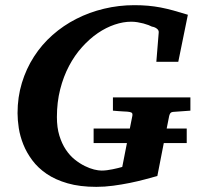

<svg xmlns="http://www.w3.org/2000/svg" viewBox="-20 -707 770 743"><path d="M613.8 -153.3 588.9 -25.9Q567.9 -20 540.5 -12.7Q513.2 -5.4 481.9 1Q450.7 7.3 417.7 11.7Q384.8 16.1 353 16.1Q289.1 16.1 241.7 2.4Q194.3 -11.2 160.6 -34.2Q127 -57.1 105 -86.7Q83 -116.2 70.3 -147.9Q57.6 -179.7 52.7 -211.2Q47.9 -242.7 47.9 -269Q47.9 -331.1 64.7 -386.2Q81.5 -441.4 111.6 -488Q141.6 -534.7 183.3 -571.5Q225.1 -608.4 275.4 -634Q325.7 -659.7 382.8 -673.3Q439.9 -687 500 -687Q528.3 -687 553 -684.8Q577.6 -682.6 601.8 -678Q626 -673.3 651.4 -666.3Q676.8 -659.2 707 -649.9L669.9 -467.8H585L594.2 -581.1Q595.2 -589.8 586.9 -596.2Q578.6 -602.5 567.9 -604Q563.5 -606.4 554.7 -609.9Q545.9 -613.3 534.9 -616.2Q523.9 -619.1 511.7 -621.1Q499.5 -623 487.8 -623Q457 -623 423.8 -611.8Q390.6 -600.6 358.6 -578.9Q326.7 -557.1 297.9 -525.1Q269 -493.2 247.3 -452.1Q225.6 -411.1 212.9 -361.3Q200.2 -311.5 200.2 -253.9Q200.2 -213.4 209.7 -182.4Q219.2 -151.4 234.6 -128.2Q250 -105 269.3 -89.6Q288.6 -74.2 307.9 -64.7Q327.1 -55.2 344.2 -51Q361.3 -46.9 373 -46.9Q382.8 -46.9 394 -48.3Q405.3 -49.8 416 -52Q426.8 -54.2 436.5 -56.6Q446.3 -59.1 453.1 -61L471.2 -153.3H342.3V-209.5H482.4L492.2 -258.8Q493.7 -268.1 489.3 -271Q484.9 -273.9 473.1 -274.9Q464.4 -274.9 455.1 -275.9Q446.8 -276.4 436.8 -277.1Q426.8 -277.8 417 -278.8V-330.1H716.8V-278.8L648.9 -273.9Q642.1 -272.9 639.4 -269.3Q636.7 -265.6 634.8 -258.8L625 -209.5H702.6V-153.3Z"/></svg>

Font: Charis SIL Eur
Style: Bold Italic
Weight: 700
Italic angle: -11°
Foundry: SIL International
Version: Version 5.000